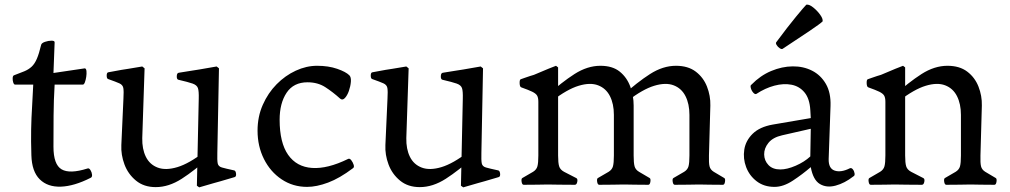

<svg xmlns="http://www.w3.org/2000/svg" viewBox="-20 -794 4343 826"><path d="M115 -126Q113 -188 114 -238Q115 -288 118 -334.5Q121 -381 123 -430H45Q40 -430 37 -439Q34 -448 34.5 -458Q35 -468 40 -470Q67 -480 85 -487.5Q103 -495 116 -507Q129 -519 138.5 -541Q148 -563 157 -601Q159 -609 173.5 -614Q188 -619 202 -619Q216 -619 215 -611L210 -480L345 -500Q351 -499 352 -488Q353 -477 351 -463.5Q349 -450 345 -439.5Q341 -429 335 -430H215Q211 -363 210.5 -297Q210 -231 210 -163Q210 -86 245 -65.5Q280 -45 356 -69Q363 -72 369 -62.5Q375 -53 376 -42.5Q377 -32 370 -29Q299 7 242 9Q185 11 151 -22.5Q117 -56 115 -126Z M650 11Q599 11 565 -17Q531 -45 515.5 -86.5Q500 -128 502 -170L511 -369Q513 -402 510.5 -415.5Q508 -429 493.5 -435.5Q479 -442 445 -454Q439 -456 439 -469Q439 -482 446 -483Q487 -491 503 -493.5Q519 -496 532 -498L592 -508L602 -500L592 -200Q591 -153 607.5 -119.5Q624 -86 658.5 -73Q693 -60 743 -75Q793 -90 858 -140L882 -119Q818 -61 762 -25Q706 11 650 11ZM837 12 827 5 835 -369Q836 -402 831.5 -415Q827 -428 808.5 -434.5Q790 -441 747 -451Q740 -453 740.5 -466.5Q741 -480 749 -481Q785 -487 805 -490Q825 -493 837 -495Q849 -497 860 -499L912 -508L922 -500L915 -137Q914 -105 916.5 -91.5Q919 -78 934.5 -73.5Q950 -69 987 -61Q994 -60 995.5 -47Q997 -34 989 -32Q946 -19 929.5 -14.5Q913 -10 899 -6Z M1301 10Q1240 10 1191.5 -22.5Q1143 -55 1115.5 -110Q1088 -165 1088 -232Q1088 -292 1110.5 -343Q1133 -394 1170 -431.5Q1207 -469 1252.5 -490Q1298 -511 1344 -511Q1393 -511 1430.5 -498Q1468 -485 1483 -470Q1491 -462 1489.5 -442.5Q1488 -423 1481 -403Q1474 -383 1463.5 -372Q1453 -361 1443 -370Q1412 -398 1379.5 -419Q1347 -440 1303 -440Q1243 -440 1213 -395Q1183 -350 1183 -279Q1183 -180 1219.5 -128Q1256 -76 1322.5 -71.5Q1389 -67 1477 -110Q1484 -114 1491 -105Q1498 -96 1501.5 -85Q1505 -74 1498 -70Q1441 -27 1391.5 -8.5Q1342 10 1301 10Z M1786 11Q1735 11 1701 -17Q1667 -45 1651.5 -86.5Q1636 -128 1638 -170L1647 -369Q1649 -402 1646.5 -415.5Q1644 -429 1629.5 -435.5Q1615 -442 1581 -454Q1575 -456 1575 -469Q1575 -482 1582 -483Q1623 -491 1639 -493.5Q1655 -496 1668 -498L1728 -508L1738 -500L1728 -200Q1727 -153 1743.5 -119.5Q1760 -86 1794.5 -73Q1829 -60 1879 -75Q1929 -90 1994 -140L2018 -119Q1954 -61 1898 -25Q1842 11 1786 11ZM1973 12 1963 5 1971 -369Q1972 -402 1967.5 -415Q1963 -428 1944.5 -434.5Q1926 -441 1883 -451Q1876 -453 1876.5 -466.5Q1877 -480 1885 -481Q1921 -487 1941 -490Q1961 -493 1973 -495Q1985 -497 1996 -499L2048 -508L2058 -500L2051 -137Q2050 -105 2052.5 -91.5Q2055 -78 2070.5 -73.5Q2086 -69 2123 -61Q2130 -60 2131.5 -47Q2133 -34 2125 -32Q2082 -19 2065.5 -14.5Q2049 -10 2035 -6Z M2321 0Q2308 0 2291.5 0.5Q2275 1 2233 1Q2226 1 2224 -12Q2222 -25 2227 -28Q2259 -46 2273.5 -55Q2288 -64 2292 -78.5Q2296 -93 2296 -125V-356Q2296 -374 2290.5 -383Q2285 -392 2269.5 -399.5Q2254 -407 2223 -418Q2216 -420 2215.5 -435.5Q2215 -451 2220 -453Q2225 -455 2237 -459Q2249 -463 2260.5 -467Q2272 -471 2277 -472Q2322 -491 2340 -498.5Q2358 -506 2372 -511L2381 -504V-125Q2381 -93 2385.5 -78.5Q2390 -64 2406.5 -55Q2423 -46 2459 -28Q2466 -25 2463.5 -12Q2461 1 2453 1Q2405 1 2386.5 0.5Q2368 0 2353 0ZM2646 0Q2633 0 2616.5 0.5Q2600 1 2558 1Q2551 1 2549 -12Q2547 -25 2552 -28Q2584 -46 2598.5 -55Q2613 -64 2617 -78.5Q2621 -93 2621 -125V-300Q2621 -347 2604 -380.5Q2587 -414 2553 -427Q2519 -440 2469.5 -425Q2420 -410 2355 -360L2331 -381Q2396 -440 2451.5 -475.5Q2507 -511 2563 -511Q2615 -511 2646 -486Q2677 -461 2691.5 -421.5Q2706 -382 2706 -340V-125Q2706 -93 2710 -78.5Q2714 -64 2729 -55Q2744 -46 2775 -28Q2780 -25 2778 -12Q2776 1 2769 1Q2727 1 2711 0.5Q2695 0 2682 0ZM2971 0Q2958 0 2941.5 0.5Q2925 1 2883 1Q2876 1 2874 -12Q2872 -25 2877 -28Q2909 -46 2923.5 -55Q2938 -64 2942 -78.5Q2946 -93 2946 -125V-300Q2946 -347 2929 -380.5Q2912 -414 2878 -427Q2844 -440 2794.5 -425Q2745 -410 2680 -360L2656 -381Q2721 -440 2776.5 -475.5Q2832 -511 2888 -511Q2940 -511 2973 -486Q3006 -461 3021.5 -421.5Q3037 -382 3036 -340L3030 -125Q3029 -93 3032.5 -78.5Q3036 -64 3050.5 -55Q3065 -46 3096 -28Q3101 -25 3099 -12Q3097 1 3090 1Q3048 1 3032 0.5Q3016 0 3003 0Z M3213 -430Q3251 -469 3297.5 -488.5Q3344 -508 3390 -508.5Q3436 -509 3473.5 -490Q3511 -471 3533 -433Q3555 -395 3553 -338L3545 -110Q3544 -69 3571 -60Q3598 -51 3636 -70Q3643 -73 3649 -65.5Q3655 -58 3656.5 -48Q3658 -38 3651 -35Q3614 -6 3575 4.5Q3536 15 3507 -2.5Q3478 -20 3468 -75Q3432 -44 3391 -17Q3350 10 3312 10Q3267 10 3235.5 -14Q3204 -38 3190 -75Q3176 -112 3182 -150.5Q3188 -189 3218 -218.5Q3248 -248 3304 -258L3468 -286L3466 -321Q3463 -370 3441 -396.5Q3419 -423 3385 -429.5Q3351 -436 3311.5 -425.5Q3272 -415 3234 -390Q3228 -387 3220.5 -395.5Q3213 -404 3210 -415.5Q3207 -427 3213 -430ZM3345 -212Q3305 -203 3286 -179.5Q3267 -156 3267.5 -129.5Q3268 -103 3286 -84Q3304 -65 3337 -65Q3366 -65 3403 -81Q3440 -97 3466 -121L3468 -240ZM3347 -584Q3343 -581 3334.5 -586.5Q3326 -592 3321 -600.5Q3316 -609 3320 -613Q3369 -679 3404 -721.5Q3439 -764 3449 -774Q3461 -776 3478.5 -762Q3496 -748 3508.5 -730.5Q3521 -713 3519 -702Q3509 -692 3463 -661Q3417 -630 3347 -584Z M4139 0Q4126 0 4109.5 0.5Q4093 1 4051 1Q4044 1 4042 -12Q4040 -25 4045 -28Q4077 -46 4091.5 -55Q4106 -64 4110 -78.5Q4114 -93 4114 -125V-300Q4114 -347 4097 -380.5Q4080 -414 4046 -427Q4012 -440 3962.5 -425Q3913 -410 3848 -360L3824 -381Q3889 -440 3944.5 -475.5Q4000 -511 4056 -511Q4108 -511 4141 -486Q4174 -461 4189.5 -421.5Q4205 -382 4204 -340L4198 -125Q4197 -93 4200.5 -78.5Q4204 -64 4218.5 -55Q4233 -46 4264 -28Q4269 -25 4267 -12Q4265 1 4258 1Q4216 1 4200 0.5Q4184 0 4171 0ZM3814 0Q3801 0 3784.5 0.5Q3768 1 3726 1Q3719 1 3717 -12Q3715 -25 3720 -28Q3752 -46 3766.5 -55Q3781 -64 3785 -78.5Q3789 -93 3789 -125V-356Q3789 -374 3783.5 -383Q3778 -392 3762.5 -399.5Q3747 -407 3716 -418Q3709 -420 3708.5 -435.5Q3708 -451 3713 -453Q3718 -455 3730 -459Q3742 -463 3753.5 -467Q3765 -471 3770 -472Q3815 -491 3833 -498.5Q3851 -506 3865 -511L3874 -504V-125Q3874 -93 3878.5 -78.5Q3883 -64 3899.5 -55Q3916 -46 3952 -28Q3959 -25 3956.5 -12Q3954 1 3946 1Q3898 1 3879.5 0.5Q3861 0 3846 0Z"/></svg>

Font: Anvers
Style: Regular
Weight: 400
Designer: Ishtar van Looy
Version: Version 1.000